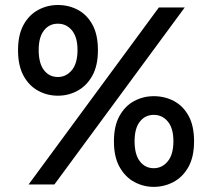

<svg xmlns="http://www.w3.org/2000/svg" viewBox="-20 -722 836 756"><path d="M605.6 -692.7 92.7 4.2H194.3L707.4 -692.7ZM130.4 -364.6C154.2 -351.6 180.1 -345.2 207.8 -345.2C235.6 -345.2 261.4 -351.6 285.2 -364.6C309.1 -377.5 328.5 -397.1 343.3 -423.5C358.2 -450 365.6 -483.5 365.6 -524.2C365.6 -564.8 358.5 -598.2 344.3 -624.4C330.1 -650.5 311.1 -670 287.2 -682.9C263.3 -695.8 236.8 -702.3 207.8 -702.3C180.1 -702.3 154.2 -695.8 130.4 -682.9C106.5 -670.1 87.3 -650.6 72.8 -624.4C58.3 -598.2 51 -564.8 51 -524.2C51 -483.5 58.3 -450 72.8 -423.5C87.3 -397.1 106.5 -377.5 130.4 -364.6ZM153.1 -602.1C167 -619.9 185.2 -628.7 207.8 -628.7C230.4 -628.7 248.9 -619.9 263.5 -602.1C278 -584.4 285.2 -558.7 285.2 -525.2C285.2 -490.3 277.8 -463.8 263 -445.9C248.1 -427.7 229.7 -418.8 207.8 -418.8C185.2 -418.8 167 -427.7 153.1 -445.9C139.2 -463.9 132.3 -490.4 132.3 -525.2C132.3 -558.7 139.2 -584.4 153.1 -602.1ZM722.8 -265.3C708.6 -291.5 689.4 -311 665.3 -324C641.1 -336.8 614.4 -343.3 585.4 -343.3C557.7 -343.3 531.8 -336.8 508 -324C484.1 -311.1 464.9 -291.6 450.4 -265.3C435.8 -239.2 428.6 -205.8 428.6 -165.2C428.6 -124.5 436 -90.9 450.8 -64.5C465.7 -38 485 -18.4 508.9 -5.5C532.8 7.4 558.3 13.8 585.4 13.8C613.2 13.8 639.1 7.4 663.3 -5.5C687.5 -18.4 707 -38 721.9 -64.5C736.7 -90.9 744.1 -124.5 744.1 -165.2C744.1 -205.8 737.1 -239.2 722.9 -265.3ZM640.6 -86.8C625.7 -68.7 607.3 -59.7 585.4 -59.7C562.8 -59.7 544.6 -68.7 530.7 -86.8C516.8 -104.8 509.9 -131.3 509.9 -166.1C509.9 -199.7 516.8 -225.3 530.7 -243.1C544.6 -260.8 562.7 -269.7 585.4 -269.7C608.1 -269.7 626.5 -260.8 641.1 -243.1C655.6 -225.3 662.8 -199.7 662.8 -166.1C662.8 -131.2 655.4 -104.7 640.6 -86.8Z"/></svg>

Font: Diatome Semibold
Style: Regular
Weight: 600
Designer: 15.100.17
Foundry: 15.100.17
Version: Version 1.005;Fontself Maker 3.5.8